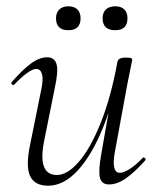

<svg xmlns="http://www.w3.org/2000/svg" viewBox="-20 -577 502 610"><path d="M133 13Q90 13 75.5 -18Q61 -49 76 -119L112 -297Q118 -328 113 -343Q108 -358 95 -358Q84 -358 66 -345Q48 -332 26 -309Q22 -305 18 -309Q14 -313 18 -317Q51 -355 78 -375Q105 -395 130 -395Q153 -395 159.5 -373.5Q166 -352 154 -297L122 -138Q109 -78 119 -49.5Q129 -21 161 -21Q194 -21 230.5 -63Q267 -105 299.5 -185.5Q332 -266 353 -380L364 -379Q344 -263 308.5 -174.5Q273 -86 228 -36.5Q183 13 133 13ZM326 9Q303 9 297.5 -12.5Q292 -34 302 -89L353 -380Q355 -394 379 -394Q392 -394 396 -392.5Q400 -391 400 -388Q400 -385 395 -361.5Q390 -338 385 -312L344 -89Q334 -28 361 -28Q373 -28 392 -40Q411 -52 433 -75Q436 -79 440.5 -74.5Q445 -70 441 -67Q407 -29 379.5 -10Q352 9 326 9ZM346 -481Q306 -481 306 -519Q306 -537 316.5 -547Q327 -557 346 -557Q365 -557 375 -547Q385 -537 385 -519Q385 -481 346 -481ZM197 -481Q158 -481 158 -519Q158 -537 168.5 -547Q179 -557 197 -557Q216 -557 226 -547Q236 -537 236 -519Q236 -481 197 -481Z"/></svg>

Font: Cormorant Light Light
Style: Italic
Weight: 300
Italic angle: -10°
Version: Version 4.000